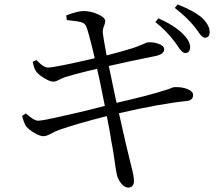

<svg xmlns="http://www.w3.org/2000/svg" viewBox="-20 -804 980 870"><path d="M560 46Q545 46 529 27Q515 10 510 -11Q507 -20 500 -70Q493 -120 488 -146Q488 -147 487 -150Q474 -230 464 -278Q323 -242 247 -215Q231 -209 210.5 -198Q190 -187 178 -187Q163 -186 137 -201Q111 -216 99 -231Q90 -242 80 -279L97 -290Q134 -257 153 -257Q173 -257 277 -281Q367 -301 455 -324Q431 -447 420 -492Q339 -474 274 -454Q262 -450 247 -442Q232 -434 222 -434Q207 -434 181 -449.5Q155 -465 144 -480Q134 -494 128 -524L145 -532Q147 -530 151 -526Q178 -498 198 -498Q228 -498 409 -540Q408 -543 407 -550Q379 -669 369 -688Q363 -699 346 -704Q335 -707 309 -710Q292 -712 283 -713L280 -734Q332 -754 358 -754Q391 -754 423.5 -739.5Q456 -725 457 -709Q457 -701 452 -688Q444 -670 446 -652Q450 -623 461 -565Q462 -557 463 -553Q531 -570 582 -586Q605 -594 631 -605Q645 -612 649 -612Q675 -614 697 -606Q724 -597 724 -581Q724 -558 684 -550Q568 -527 473 -505Q497 -391 508 -338Q653 -371 727 -395Q742 -399 756 -405Q765 -409 769 -409Q803 -411 829 -400.5Q855 -390 855 -374Q855 -348 823 -346Q707 -334 519 -291Q555 -129 568 -79Q571 -68 575 -51Q587 -5 587 15Q587 46 560 46ZM817 -564Q804 -565 784 -597Q777 -607 773 -613Q730 -669 684 -704L698 -721Q772 -688 809 -650Q843 -616 841.5 -589Q840 -562 817 -564ZM907 -633Q896 -634 879 -659Q868 -675 861 -683Q829 -724 772 -768L785 -784Q861 -754 897 -722Q931 -688 930 -658Q930 -633 907 -633Z"/></svg>

Font: Cactus Classical Serif
Style: Regular
Weight: 400
Designer: Henry Chan (via Glyphwiki)、田海東、宇文滿月
Foundry: Moonlit Owen
Version: Version 1.000